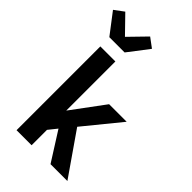

<svg xmlns="http://www.w3.org/2000/svg" viewBox="-299 -1094 1191 1191"><g transform="rotate(45 296.5 -498.5)"><path d="M98 0V-735H230V-304L390 -520H544L349 -281L544 0H396L275 -191L230 -135V0ZM97 -815 -7 -951 55 -997 164 -885 273 -997 335 -951 231 -815Z"/></g></svg>

Font: Iosevka Extrabold Extended
Style: Regular
Weight: 800
Width: 7
Monospace: yes
Designer: Belleve Invis
Foundry: Belleve Invis
Version: Version 32.5.0; ttfautohint (v1.8.4)